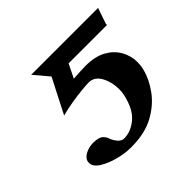

<svg xmlns="http://www.w3.org/2000/svg" viewBox="-118 -561 700 700"><g transform="rotate(-45 232.5 -210.5)"><path d="M307 -141Q310 -153 310 -169Q310 -206 294 -235.5Q278 -265 248 -265Q236 -265 210.5 -262.5Q185 -260 155.5 -255Q126 -250 100 -243L168 -376Q157 -390 144 -405Q131 -420 120 -433H465L444 -372V-366H246Q239 -351 233 -339.5Q227 -328 220 -313Q236 -314 254.5 -315Q273 -316 283 -316Q332 -316 363.5 -298.5Q395 -281 411 -252.5Q427 -224 427 -192Q427 -184 426 -174.5Q425 -165 422 -155Q413 -118 385 -79Q357 -40 309.5 -14Q262 12 191 12Q160 12 125.5 3Q91 -6 66.5 -21.5Q42 -37 42 -56V-63Q46 -79 64.5 -88.5Q83 -98 104 -98Q132 -98 143 -88.5Q154 -79 158 -65Q163 -52 173 -40.5Q183 -29 196 -29Q231 -29 262.5 -55.5Q294 -82 307 -141Z"/></g></svg>

Font: Libertinus Serif SemiBold
Style: Italic
Weight: 600
Italic angle: -11.5°
Designer: Philipp H. Poll, Khaled Hosny
Foundry: Caleb Maclennan
Version: Version 7.051;RELEASE